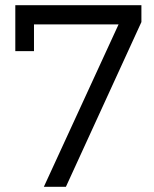

<svg xmlns="http://www.w3.org/2000/svg" viewBox="-20 -620 594 740"><path d="M234 100H149L437 -526H111V-423H39V-600H525V-535Z"/></svg>

Font: Kalaa
Style: Regular
Weight: 400
Version: Version 1.20 June 5, 2016